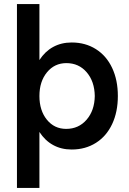

<svg xmlns="http://www.w3.org/2000/svg" viewBox="-20 -720 632 940"><path d="M63 -700H173V-426Q200 -468 240 -490Q280 -512 331 -512Q398 -512 449.5 -479.5Q501 -447 529 -387.5Q557 -328 557 -250Q557 -172 529 -112.5Q501 -53 449.5 -20.5Q398 12 331 12Q280 12 240 -10Q200 -32 173 -74V200H63ZM304 -89Q365 -89 404 -134Q443 -179 444 -250Q443 -321 404.5 -366Q366 -411 305 -411Q247 -411 210 -366Q173 -321 173 -250Q173 -179 209.5 -134Q246 -89 304 -89Z"/></svg>

Font: Oak Sans SemiBold
Style: Regular
Weight: 600
Designer: Erik Kennedy, Walven
Foundry: Erik Kennedy, Walven
Version: Version 1.000